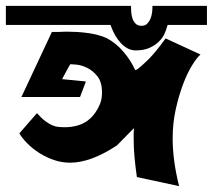

<svg xmlns="http://www.w3.org/2000/svg" viewBox="-22 -577 726 655"><path d="M439 -338Q443 -338 449 -342.5Q455 -347 461.5 -353Q468 -359 474.5 -365Q481 -371 485 -375Q496 -386 510.5 -403.5Q525 -421 543 -446L662 -391Q650 -381 633.5 -354.5Q617 -328 602.5 -289.5Q588 -251 577.5 -204Q567 -157 567 -105Q567 -67 572.5 -26.5Q578 14 589 58L445 27Q440 -7 437 -39.5Q434 -72 434 -104Q434 -113 434 -122Q434 -131 435 -140L377 -81Q288 -22 217 -22Q189 -22 162.5 -31Q136 -40 113 -54.5Q90 -69 72 -87Q54 -105 44 -122L104 -191Q120 -173 133 -163.5Q146 -154 156.5 -149.5Q167 -145 177.5 -144Q188 -143 200 -143Q220 -143 239.5 -148Q259 -153 275 -164Q277 -165 285.5 -172.5Q294 -180 303 -192.5Q312 -205 319 -222Q326 -239 326 -261Q326 -297 310.5 -316.5Q295 -336 275.5 -345.5Q256 -355 239 -356.5Q222 -358 218 -358L213 -350Q209 -342 203.5 -332.5Q198 -323 194 -315L190 -307L271 -299L251 -246H51L155 -468H176Q182 -468 189.5 -468.5Q197 -469 205 -469Q221 -469 239.5 -468Q258 -467 276.5 -464.5Q295 -462 312 -457.5Q329 -453 342 -447Q374 -430 399.5 -400Q425 -370 439 -338ZM-2 -557H425V-550Q425 -543 426 -532.5Q427 -522 430.5 -512.5Q434 -503 441 -496Q448 -489 461 -489Q473 -489 480 -496Q487 -503 491 -512.5Q495 -522 496.5 -532.5Q498 -543 498 -550V-557H684V-492H550L547 -483Q545 -475 539 -461.5Q533 -448 520.5 -435.5Q508 -423 488.5 -414Q469 -405 441 -405Q425 -405 411.5 -413Q398 -421 388 -432.5Q378 -444 371 -456.5Q364 -469 360 -479L355 -492H-2Z"/></svg>

Font: Shorif Bongobondhu ANSI V1
Style: Regular
Weight: 400
Designer: Shorif Uddin Shishir, Shorif art & Design, e-mail : shorifart@gmail.com, facebook : Shorif2001
Foundry: Lipighor Font Foundry
Version: Designed by Shorif Uddin Shishir | Developed by Niladri Shek